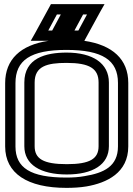

<svg xmlns="http://www.w3.org/2000/svg" viewBox="-20 -876 646 931"><path d="M552 -474V-166C552 -69 483 -37 390 -22C363 -17 334 -15 302 -15C128 -15 55 -62 55 -166V-473C55 -584 128 -634 302 -634C477 -634 552 -584 552 -474ZM233 -728H214L256 -806H275L233 -728ZM396 -691 466 -819 487 -856H445H369H360H354H318H242H227L220 -843L150 -715L129 -678H172H215C80 -658 5 -588 5 -473V-166C5 -35 113 35 302 35C336 35 369 33 399 28C498 11 602 -38 602 -166V-474C602 -588 526 -658 389 -678L396 -691ZM360 -728H341L383 -806H402L360 -728ZM303 -571C415 -571 458 -543 458 -476V-167C458 -106 416 -80 304 -80C190 -80 148 -106 148 -167V-476C148 -555 208 -571 303 -571ZM303 -621C201 -621 98 -594 98 -476V-167C98 -78 176 -30 304 -30C430 -30 508 -78 508 -167V-476C508 -569 430 -621 303 -621Z"/></svg>

Font: Gamestation DisplayOutline
Style: Regular
Weight: 400
Designer: Jonas Hecksher
Foundry: Jonas Hecksher, Playtypeª, e-types AS
Version: Version 1.003